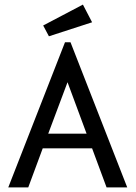

<svg xmlns="http://www.w3.org/2000/svg" viewBox="-20 -816 590 836"><path d="M444 0 381 -170H166L103 0H16L263 -632H287L534 0ZM274 -458 190 -234H357ZM193 -658 168 -705 341 -796 381 -719Z"/></svg>

Font: Inconsolata SemiExpanded Medium
Style: Regular
Weight: 500
Width: 6
Monospace: yes
Designer: Raph Levien, Cyreal, Brenton Simpson
Foundry: Raph Levien, Cyreal, Google
Version: Version 3.001; ttfautohint (v1.8.2.53-6de2)